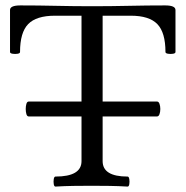

<svg xmlns="http://www.w3.org/2000/svg" viewBox="-20 -686 685 709"><path d="M185 3Q180 3 178.5 -6Q177 -15 178.5 -24.5Q180 -34 185 -34Q281 -34 281 -91V-628H183Q114 -628 84 -597Q54 -566 54 -494Q54 -489 45 -487.5Q36 -486 26.5 -487.5Q17 -489 17 -494V-649Q17 -666 55 -666Q121 -666 187 -664.5Q253 -663 320 -663Q388 -663 455.5 -664.5Q523 -666 590 -666Q628 -666 628 -649V-494Q628 -489 619 -487.5Q610 -486 600.5 -487.5Q591 -489 591 -494Q591 -566 561 -597Q531 -628 463 -628H359V-91Q359 -34 451 -34Q456 -34 457.5 -24.5Q459 -15 457.5 -6Q456 3 451 3Q418 1 384.5 0.5Q351 0 318 0Q284 0 251 0.5Q218 1 185 3ZM86 -256Q80 -256 77.5 -264.5Q75 -273 75 -283.5Q75 -294 77.5 -302.5Q80 -311 86 -311H560Q566 -311 569 -302.5Q572 -294 572 -283.5Q572 -273 569 -264.5Q566 -256 560 -256Z"/></svg>

Font: Junicode VF
Style: Regular
Weight: 400
Designer: Peter S. Baker
Version: Version 2.213